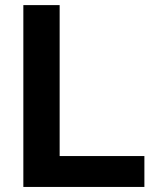

<svg xmlns="http://www.w3.org/2000/svg" viewBox="-20 -739 612 759"><path d="M215.8 -718.8V-122.1H550.8V0H72.3V-718.8Z"/></svg>

Font: Min Sans Bold
Style: Regular
Weight: 700
Designer: Jinseong-Kim, NotoSansCJK, Nunito
Foundry: Jinseong-Kim
Version: Version 1.400;Glyphs 3.1.2 (3151)